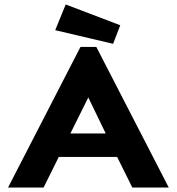

<svg xmlns="http://www.w3.org/2000/svg" viewBox="-20 -839 790 859"><path d="M572 0 504 -137H243L175 0H16L340 -629H411L735 0ZM375 -403 295 -242H453ZM486 -643 227 -704 274 -819 518 -726Z"/></svg>

Font: Inconsolata ExtraExpanded Black
Style: Regular
Weight: 900
Width: 8
Monospace: yes
Designer: Raph Levien, Cyreal, Brenton Simpson
Foundry: Raph Levien, Cyreal, Google
Version: Version 3.001; ttfautohint (v1.8.2.53-6de2)